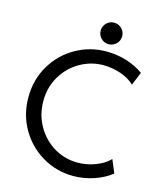

<svg xmlns="http://www.w3.org/2000/svg" viewBox="-130 -992 925 1095"><g transform="rotate(15 332.0 -444.5)"><path d="M43.9 -360.4Q43.9 -465.3 94 -549.3Q144 -633.3 227.5 -680.4Q311 -727.5 408.2 -727.5Q469.2 -727.5 526.9 -709.7Q584.5 -691.9 627.9 -660.2L595.7 -582Q563.5 -613.3 513.7 -630.4Q463.9 -647.5 410.2 -647.5Q338.9 -647.5 274.7 -611.1Q210.4 -574.7 171.1 -509.5Q131.8 -444.3 131.8 -362.3Q131.8 -281.7 169.4 -215.3Q207 -148.9 271 -110.6Q335 -72.3 410.2 -72.3Q464.4 -72.3 515.6 -91.8Q566.9 -111.3 597.7 -143.6L629.9 -66.4Q586.4 -31.7 527.1 -12Q467.8 7.8 406.2 7.8Q308.6 7.8 225.6 -40.3Q142.6 -88.4 93.3 -172.6Q43.9 -256.8 43.9 -360.4ZM343.8 -834Q343.8 -851.6 352.3 -866Q360.8 -880.4 375.2 -888.9Q389.6 -897.5 407.2 -897.5Q424.3 -897.5 439 -888.9Q453.6 -880.4 462.2 -865.7Q470.7 -851.1 470.7 -834Q470.7 -816.9 462.2 -802.2Q453.6 -787.6 439 -779.1Q424.3 -770.5 407.2 -770.5Q389.6 -770.5 375.2 -779.1Q360.8 -787.6 352.3 -802Q343.8 -816.4 343.8 -834Z"/></g></svg>

Font: Reddit Sans Fudge
Style: Regular
Weight: 400
Designer: Stephen Hutchings
Foundry: Reddit
Version: Version 1.011